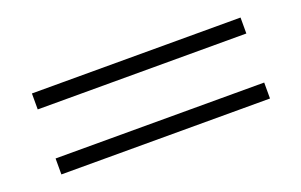

<svg xmlns="http://www.w3.org/2000/svg" viewBox="-44 -525 814 519"><g transform="rotate(-20 363.5 -265.5)"><path d="M64 -381.8H664.1V-335.9H64ZM64 -194.8H664.1V-148.9H64Z"/></g></svg>

Font: Oakes Grotesk
Style: Light Italic
Weight: 300
Designer: Samuel Oakes
Foundry: Samuel Oakes
Version: Version 1.0 | wf-rip DC20170320